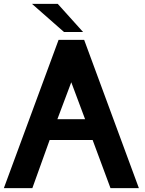

<svg xmlns="http://www.w3.org/2000/svg" viewBox="-22 -977 755 997"><path d="M282.2 -770H415L699.2 0H551.8L459 -250H235.8L146 0H-2ZM419.9 -357.9 348.1 -549.8 275.9 -357.9ZM144 -957H277.8L409.2 -811H310.1Z"/></svg>

Font: Junction Bold
Style: Bold
Weight: 700
Designer: Caroline Hadilaksono
Foundry: Caroline Hadilaksono
Version: Version 001.001